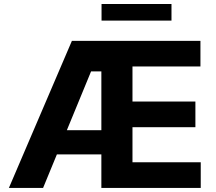

<svg xmlns="http://www.w3.org/2000/svg" viewBox="-20 -929 1070 949"><path d="M192.9 0H23.9L335.4 -727.1H970.7V-600.6H634.8V-427.2H945.8V-300.3H634.8V-127H972.2V0H481V-576.2H430.2ZM568.4 -166H190.9V-285.6H568.4ZM481.9 -909.2H827.6V-827.1H481.9Z"/></svg>

Font: My Font
Style: Bold
Weight: 500
Designer: Rasmus Andersson
Foundry: rsms
Version: Version 0.001